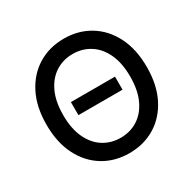

<svg xmlns="http://www.w3.org/2000/svg" viewBox="-163 -906 1093 1086"><g transform="rotate(-30 384.0 -363.5)"><path d="M711.6 -363.6Q711.6 -247.5 669 -163.7Q626.4 -79.9 552.4 -35Q478.3 9.9 384.2 9.9Q289.8 9.9 215.7 -35Q141.7 -79.9 99.1 -163.7Q56.5 -247.5 56.5 -363.6Q56.5 -480.1 99.1 -563.7Q141.7 -647.4 215.7 -692.3Q289.8 -737.2 384.2 -737.2Q478.3 -737.2 552.4 -692.3Q626.4 -647.4 669 -563.7Q711.6 -480.1 711.6 -363.6ZM603 -363.6Q603 -452.4 574.4 -513.3Q545.8 -574.2 496.3 -605.6Q446.7 -637.1 384.2 -637.1Q321.7 -637.1 272.2 -605.6Q222.7 -574.2 194.1 -513.3Q165.5 -452.4 165.5 -363.6Q165.5 -275.2 194.1 -214.1Q222.7 -153.1 272.2 -121.6Q321.7 -90.2 384.2 -90.2Q446.7 -90.2 496.3 -121.6Q545.8 -153.1 574.4 -214.1Q603 -275.2 603 -363.6ZM528.1 -406.2V-321H240.1V-406.2Z"/></g></svg>

Font: Inter Zeller Medium
Style: Regular
Weight: 500
Designer: Rasmus Andersson; Joe Bland
Foundry: zeller
Version: Version 3.015;git-dec3a8cb1